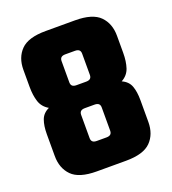

<svg xmlns="http://www.w3.org/2000/svg" viewBox="-120 -733 739 825"><g transform="rotate(-20 249.0 -321.0)"><path d="M202 -251V-145Q202 -134 208 -128.5Q214 -123 227 -123H258V0H182Q102 0 68.5 -34Q35 -68 35 -124V-224Q35 -262 44.5 -288Q54 -314 82 -327Q54 -343 44.5 -372Q35 -401 35 -440V-518Q35 -574 68.5 -608Q102 -642 182 -642H255V-519H227Q214 -519 208 -513.5Q202 -508 202 -497V-400Q202 -389 208 -383.5Q214 -378 227 -378H251V-273H227Q214 -273 208 -267.5Q202 -262 202 -251ZM296 -400V-497Q296 -508 290 -513.5Q284 -519 271 -519H250V-642H316Q396 -642 429.5 -608Q463 -574 463 -518V-440Q463 -401 453.5 -372Q444 -343 415 -327Q444 -314 453.5 -288Q463 -262 463 -224V-124Q463 -68 429.5 -34Q396 0 316 0H253V-123H271Q284 -123 290 -128.5Q296 -134 296 -145V-251Q296 -262 290 -267.5Q284 -273 271 -273H246V-378H271Q284 -378 290 -383.5Q296 -389 296 -400Z"/></g></svg>

Font: Teko Light
Style: Bold
Weight: 700
Version: Version 2.000;gftools[0.9.28.dev9+g7d2139d.d20230707]